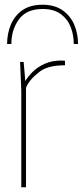

<svg xmlns="http://www.w3.org/2000/svg" viewBox="-20 -792 350 812"><path d="M10 0ZM90 0H70V-410L65 -530H80L87 -449Q98 -468 118 -488Q138 -508 168.5 -522Q199 -536 240 -536L255 -535V-516Q178 -516 143 -485Q103 -454 90 -421ZM310 -606H292Q292 -644 279 -677.5Q266 -711 237 -732.5Q208 -754 160 -754Q92 -754 60 -710Q28 -666 28 -606H10Q10 -650 26 -688Q42 -726 75 -749Q108 -772 160 -772Q211 -772 244.5 -748.5Q278 -725 294 -687.5Q310 -650 310 -606Z"/></svg>

Font: Tanohe Sans Thin
Style: Regular
Weight: 100
Designer: Village Type and Design LLC & Cristiano Sobral
Foundry: Cooper Hewitt Smithsonian Design Museum
Version: Version 1.00;September 29, 2021;FontCreator 13.0.0.2655 64-b